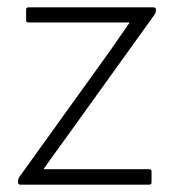

<svg xmlns="http://www.w3.org/2000/svg" viewBox="-20 -502 472 522"><path d="M35 0Q29 0 29 -7V-9Q29 -15 32 -20L280 -365Q293 -384 306 -402.5Q319 -421 332 -440V-441H57Q51 -441 51 -447V-476Q51 -482 57 -482H397Q404 -482 404 -476V-473Q404 -469 400 -462L155 -121Q141 -102 127 -82.5Q113 -63 99 -43V-42Q120 -42 140 -42Q160 -42 181 -42H386Q392 -42 392 -36V-6Q392 0 386 0Z"/></svg>

Font: Sofia Sans Semi Condensed Light
Style: Regular
Weight: 300
Designer: Botio Nikoltchev, Ani Petrova
Foundry: lettersoup
Version: Version 4.100; ttfautohint (v1.8.4.7-5d5b)